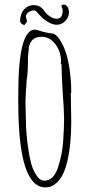

<svg xmlns="http://www.w3.org/2000/svg" viewBox="-20 -791 386 830"><path d="M59 -349V-384Q59 -663 131 -663Q136 -663 145 -660Q177 -649 208 -646Q227 -642 246 -607Q267 -571 277.5 -512Q288 -453 288 -391L286 -386Q286 -353 287 -327L288 -267Q288 -216 284 -175Q278 -113 264 -68Q255 -41 243.5 -23Q232 -5 215 7Q199 19 176 19Q59 19 59 -349ZM230 -65Q249 -121 253 -179Q257 -239 257 -275Q257 -315 251 -393Q246 -480 246 -511L242 -519L244 -524Q244 -568 219.5 -600Q195 -632 160 -632Q114 -632 105 -588Q103 -573 101 -545Q101 -471 95 -444Q95 -429 92 -397L90 -350Q90 -328 91 -311L92 -271Q92 -224 100 -163Q106 -118 114 -87Q122 -56 137 -34Q152 -10 172 -10Q211 -10 230 -65ZM67 -700Q67 -731 84 -750Q101 -769 126 -769Q151 -769 168 -749Q176 -734 193 -722Q210 -710 225 -710Q251 -710 251 -746L249 -756L245 -765Q248 -771 255 -771Q266 -771 272 -761Q278 -751 278 -737Q278 -716 262 -700Q246 -684 225 -684Q209 -684 191 -694Q173 -704 162 -715Q154 -722 136 -743L129 -746Q114 -746 103 -738Q92 -730 92 -719L97 -698L86 -683Q80 -683 73.5 -688.5Q67 -694 67 -700Z"/></svg>

Font: Amatic SC
Style: Regular
Weight: 400
Designer: Multiple Designers
Foundry: Vernon Adams
Version: Version 2.505